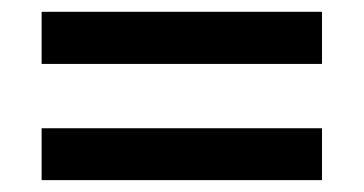

<svg xmlns="http://www.w3.org/2000/svg" viewBox="-20 -513 611 322"><path d="M49.8 -405.8V-493.2H520V-405.8ZM49.8 -210.9V-297.9H520V-210.9Z"/></svg>

Font: Sahel SemiBold FD
Style: SemiBold-FD
Weight: 600
Foundry: Saber Rastikerdar (saber.rastikerdar@gmail.com)
Version: Version 3.3.0